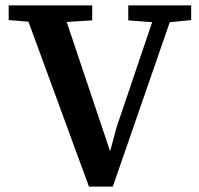

<svg xmlns="http://www.w3.org/2000/svg" viewBox="-20 -684 733 708"><path d="M453 -609V-664H685V-610L606 -602L396 4H308L85 -604L12 -610V-664H320V-609L226 -603L386 -126L410 -215L541 -602Z"/></svg>

Font: Source Serif 4 SmText Semibold
Style: Regular
Weight: 600
Designer: Frank Grießhammer
Foundry: Adobe
Version: Version 4.005;hotconv 1.1.0;makeotfexe 2.6.0